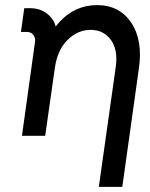

<svg xmlns="http://www.w3.org/2000/svg" viewBox="-20 -532 588 752"><path d="M459 200 524 -264Q532 -319 524.5 -364Q517 -409 494 -443Q448 -512 360 -512Q273 -512 211 -444Q208 -440 204.5 -436Q201 -432 198 -428Q196 -437 192 -445.5Q188 -454 182 -461Q151 -500 97 -500H75L62 -407H85Q101 -407 110 -396Q120 -384 117 -367L66 0H96H144H157L195 -267Q205 -336 244 -375Q284 -415 335 -415Q386 -415 415 -375Q443 -335 433 -267L367 200Z"/></svg>

Font: Unageo
Style: Medium-Italic
Weight: 500
Designer: Richard Sepsi
Foundry: Richard Sepsi
Version: Version 2.000